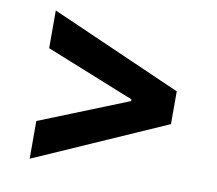

<svg xmlns="http://www.w3.org/2000/svg" viewBox="-67 -652 814 721"><g transform="rotate(10 340.0 -291.5)"><path d="M89.8 -8.2V-152L427.6 -287.6V-294L89.8 -429.7V-573.5L589.8 -353.3V-228.3Z"/></g></svg>

Font: Inter P
Style: Bold
Weight: 700
Designer: Rasmus Andersson
Foundry: rsms
Version: Version 3.018;git-588b23468